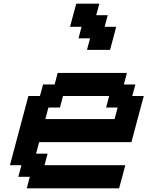

<svg xmlns="http://www.w3.org/2000/svg" viewBox="-20 -1020 799 1040"><path d="M125 0H625Q630.9 -21 642.1 -62.5Q653.3 -104 658.7 -125H221.2L237.8 -187.5H175.3L191.9 -250H691.9Q703.1 -292 725.3 -375.2Q747.6 -458.5 758.8 -500H696.3L713.4 -562.5H650.9L667.5 -625H292.5L275.9 -562.5H213.4L196.3 -500H133.8Q117.2 -437.5 83.7 -312.5Q50.3 -187.5 33.7 -125H96.2L79.1 -62.5H141.6ZM600.6 -375H225.6L242.2 -437.5H304.7L321.3 -500H571.3L554.7 -437.5H617.2ZM451.2 -750H576.2Q582 -771 593 -812.5Q604 -854 609.4 -875H546.9L563.5 -937.5H501L518.1 -1000H393.1Q387.2 -979 376 -937.3Q364.7 -895.5 359.4 -875H421.9L405.3 -812.5H467.8Z"/></svg>

Font: Faithful 32x
Style: Oblique
Weight: 400
Foundry: Faithful Resource Pack
Version: Version 1.0; January 27, 2023